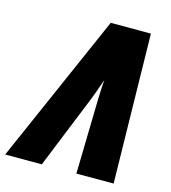

<svg xmlns="http://www.w3.org/2000/svg" viewBox="-165 -804 793 891"><g transform="rotate(15 231.0 -358.5)"><path d="M-58 0H118L262 -356C269 -373 278 -399 297 -453C294 -421 293 -381 292 -354L284 0H463L450 -717H257Z"/></g></svg>

Font: Noto Sans UI Condensed Black
Style: Italic
Weight: 900
Width: 3
Italic angle: -192°
Designer: Monotype Design Team
Foundry: Monotype Imaging Inc.
Version: Version 1.901